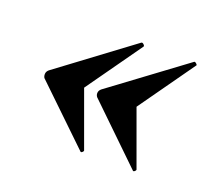

<svg xmlns="http://www.w3.org/2000/svg" viewBox="-68 -455 571 506"><g transform="rotate(20 217.0 -202.0)"><path d="M251 -364Q254 -366 258 -362Q262 -358 260 -356L150 -201L206 -47Q208 -44 204 -40.5Q200 -37 198 -40L43 -189Q40 -194 40.5 -200.5Q41 -207 47 -212ZM399 -364Q401 -366 405.5 -362Q410 -358 407 -356L297 -201L353 -47Q355 -44 351 -40.5Q347 -37 345 -40L191 -189Q187 -194 187.5 -200.5Q188 -207 194 -212Z"/></g></svg>

Font: Cormorant Light
Style: Bold Italic
Weight: 700
Italic angle: -10°
Version: Version 4.000